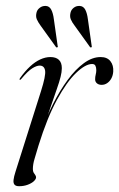

<svg xmlns="http://www.w3.org/2000/svg" viewBox="-20 -635 411 663"><path d="M48 -359.5Q47.5 -360.5 47.5 -361.8Q47.5 -363 49 -365Q66 -389 83.5 -405.2Q101 -421.5 119 -429.8Q137 -438 154 -438Q173 -438 183.2 -428.5Q193.5 -419 193.5 -399.5Q193.5 -386.5 189.2 -369.5Q185 -352.5 176.2 -327.5Q167.5 -302.5 154.8 -265.5Q142 -228.5 124 -174.5L122 -176Q139.5 -229 163.2 -276Q187 -323 214 -359.5Q241 -396 269.8 -417Q298.5 -438 327.5 -438Q350 -438 361.2 -423.8Q372.5 -409.5 371 -387.5Q370 -374.5 364.5 -364.2Q359 -354 350.2 -348Q341.5 -342 331 -342Q321 -342 314.8 -347.2Q308.5 -352.5 308.5 -361Q308.5 -370 310.5 -377.5Q312.5 -385 312.5 -392.5Q312.5 -402 309.5 -408Q306.5 -414 298 -414Q275 -414 242.8 -383.2Q210.5 -352.5 176.5 -290Q142.5 -227.5 113 -132.5Q105 -105 99.2 -86.2Q93.5 -67.5 93.5 -51Q93.5 -43.5 96.2 -38.8Q99 -34 101.8 -30.5Q104.5 -27 104.5 -22.5Q104.5 -16.5 96.8 -9.2Q89 -2 75.5 3Q62 8 46 8Q34.5 8 30 2.5Q25.5 -3 26.8 -14Q28 -25 33.5 -42L121.5 -320Q138.5 -373.5 135.8 -391Q133 -408.5 117 -408.5Q106.5 -408.5 91.5 -399.2Q76.5 -390 53.5 -362.5Q52 -360.5 50.8 -359.8Q49.5 -359 48 -359.5ZM166 -568.5 179 -477Q180 -475 179.8 -473.8Q179.5 -472.5 178 -471.5Q176.5 -471 175.2 -471.2Q174 -471.5 173 -473L120.5 -546Q112 -557.5 107.2 -568.2Q102.5 -579 106.5 -593Q109 -602 117.8 -608.5Q126.5 -615 138 -614.5Q150.5 -614 157 -601.5Q163.5 -589 166 -568.5ZM283.5 -568.5 296.5 -477Q297 -475 297 -473.8Q297 -472.5 295.5 -471.5Q294 -471 292.8 -471.2Q291.5 -471.5 290.5 -473L238 -546Q229 -557.5 224.5 -568.2Q220 -579 224 -593Q226.5 -602 235 -608.5Q243.5 -615 255 -614.5Q268 -614 274.5 -601.5Q281 -589 283.5 -568.5Z"/></svg>

Font: Fraunces 120pt Light
Style: Italic
Weight: 300
Italic angle: -16°
Version: Version 1.000;[b76b70a41]